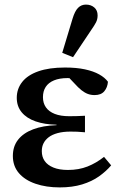

<svg xmlns="http://www.w3.org/2000/svg" viewBox="-20 -802 526 836"><path d="M240 14Q181 14 134.5 -2Q88 -18 62 -48.5Q36 -79 36 -123Q36 -165 59 -194Q82 -223 124.5 -239Q167 -255 226 -257V-259Q174 -260 135 -273.5Q96 -287 74.5 -313Q53 -339 53 -376Q53 -415 76.5 -445Q100 -475 147 -491.5Q194 -508 263 -508Q313 -508 350 -500Q387 -492 412 -478Q437 -464 450 -446Q448 -421 434 -404.5Q420 -388 392 -388Q376 -388 362.5 -393Q349 -398 335 -409Q321 -420 303 -440L265 -480L338 -476L365 -451Q346 -456 323.5 -459Q301 -462 274 -462Q239 -462 215 -452Q191 -442 179 -423.5Q167 -405 167 -379Q167 -353 180 -334.5Q193 -316 218.5 -306Q244 -296 282 -296Q300 -296 315.5 -296.5Q331 -297 350 -298V-226Q330 -228 316 -228.5Q302 -229 287 -229Q255 -229 231 -222.5Q207 -216 192 -204.5Q177 -193 169.5 -178Q162 -163 162 -144Q162 -119 174.5 -101Q187 -83 212.5 -72.5Q238 -62 276 -62Q323 -62 361 -77Q399 -92 433 -119L464 -82Q442 -56 411 -34Q380 -12 337.5 1Q295 14 240 14ZM251 -572 296 -721Q306 -754 320 -768Q334 -782 354 -782Q376 -782 390.5 -769.5Q405 -757 405 -735Q405 -718 398 -704.5Q391 -691 377 -671L298 -553Z"/></svg>

Font: Source Serif 4 SemiBold
Style: Regular
Weight: 600
Designer: Frank Grießhammer
Foundry: Adobe Systems Incorporated
Version: Version 4.004;hotconv 1.0.116;makeotfexe 2.5.65601